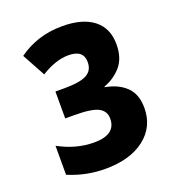

<svg xmlns="http://www.w3.org/2000/svg" viewBox="-133 -830 866 945"><g transform="rotate(-20 300.0 -357.5)"><path d="M541 -208Q541 -280 500.5 -319Q460 -358 392 -370V-373Q448 -394 483.5 -436Q519 -478 519 -549Q519 -634 461 -679Q403 -724 298 -724Q231 -724 173.5 -705.5Q116 -687 68 -652L134 -531Q210 -579 278 -579Q356 -579 356 -515Q356 -471 321 -452Q286 -433 205 -433H157V-292H205Q296 -292 330.5 -273.5Q365 -255 365 -216Q365 -132 251 -132Q157 -132 66 -182V-30Q117 -9 164.5 0Q212 9 258 9Q389 9 465 -50Q541 -109 541 -208Z"/></g></svg>

Font: Noto Sans Mono UI ExtraBold
Style: Regular
Weight: 800
Designer: Monotype Design team
Foundry: Monotype Imaging Inc.
Version: 1.000